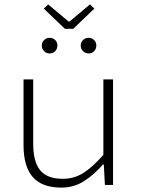

<svg xmlns="http://www.w3.org/2000/svg" viewBox="-20 -841 640 873"><path d="M259 12Q171 12 129 -36Q87 -84 87 -181V-480H131V-187Q131 -106 162.5 -67Q194 -28 266 -28Q317 -28 359 -54.5Q401 -81 450 -137V-480H494V0H457L452 -93H448Q409 -48 363 -18Q317 12 259 12ZM205 -598Q191 -598 180.5 -608.5Q170 -619 170 -634Q170 -649 180.5 -659Q191 -669 205 -669Q221 -669 231 -659Q241 -649 241 -634Q241 -619 231 -608.5Q221 -598 205 -598ZM383 -598Q368 -598 357.5 -608.5Q347 -619 347 -634Q347 -649 357.5 -659Q368 -669 383 -669Q398 -669 408 -659Q418 -649 418 -634Q418 -619 408 -608.5Q398 -598 383 -598ZM275 -710 179 -802 199 -821 292 -743H296L389 -821L409 -802L313 -710Z"/></svg>

Font: Source Code Pro ExtraLight Light
Style: Regular
Weight: 300
Monospace: yes
Version: Version 1.018;hotconv 1.0.116;makeotfexe 2.5.65601